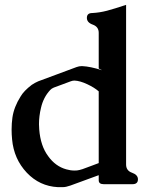

<svg xmlns="http://www.w3.org/2000/svg" viewBox="-20 -749 641 791"><path d="M386.7 -27.3 269.5 15.6Q251.5 22 238.8 22H218.3Q143.1 18.1 90.3 -37.6Q37.1 -94.2 29.8 -174.8Q27.8 -195.3 27.8 -214.8Q27.8 -240.7 31.2 -265.1Q37.6 -308.6 64.9 -351.6Q78.1 -374.5 110.8 -399.4Q123 -407.7 137.7 -414.1Q177.2 -428.7 216.6 -443.4Q255.9 -458 295.4 -472.7Q306.2 -476.6 315.9 -476.6H318.8Q352.1 -475.1 398.9 -460H399.9Q399.9 -460.4 386.7 -466.8V-613.8Q386.7 -638.7 362.3 -647.5Q337.9 -656.2 337.9 -675.3Q337.9 -695.3 359.9 -695.3Q390.1 -696.8 420.7 -704.8Q451.2 -712.9 499.5 -729V-71.3Q499.5 -45.9 523.9 -37.4Q548.3 -28.8 548.3 -10.3Q548.3 9.8 525.9 9.8H407.2Q386.7 9.8 386.7 -6.3ZM386.7 -372.6Q369.1 -388.2 339.4 -402.1Q309.6 -416 287.6 -417H286.1Q279.3 -417 271.5 -414.1Q253.9 -407.7 236.6 -401.1Q219.2 -394.5 201.7 -388.2Q192.4 -384.3 187 -378.4Q158.7 -348.1 148.9 -304.7Q140.6 -270.5 140.6 -237.3Q140.6 -227.1 141.6 -215.8Q147 -147.9 178.2 -106Q208.5 -63.5 253.4 -51.3Q270 -46.4 287.1 -46.4Q292.5 -46.4 297.9 -46.9Q306.6 -47.9 319.8 -52.2Q331.1 -56.2 355 -65.2Q378.9 -74.2 386.7 -77.1Z"/></svg>

Font: Caudex
Style: Bold
Weight: 700
Version: Version 1.01